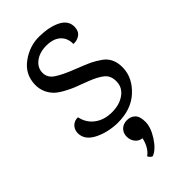

<svg xmlns="http://www.w3.org/2000/svg" viewBox="-230 -565 854 854"><g transform="rotate(-45 197.5 -137.5)"><path d="M330 -233Q373 -203 371.5 -142Q370 -81 318 -32.5Q266 16 179 15Q117 13 70 -11.5Q23 -36 23 -79Q24 -102 38.5 -115.5Q53 -129 74 -128Q82 -87 114.5 -62Q147 -37 195 -36.5Q243 -36 275 -58.5Q307 -81 308 -118Q309 -155 285.5 -174Q262 -193 218 -209.5Q174 -226 156.5 -233Q139 -240 113.5 -254Q88 -268 74 -282Q41 -317 41 -364Q42 -429 94 -467Q146 -505 207.5 -504Q269 -503 309 -482.5Q349 -462 348 -422Q347 -395 329 -383Q311 -371 290 -373Q291 -408 268.5 -430Q246 -452 203 -453Q160 -454 131.5 -433.5Q103 -413 102 -381Q101 -349 130.5 -329.5Q160 -310 214 -289Q268 -268 287.5 -258.5Q307 -249 330 -233ZM189 229Q184 231 176.5 223.5Q169 216 169 212Q200 190 211 141Q191 139 178.5 123.5Q166 108 166 86Q166 64 180.5 49.5Q195 35 218.5 35Q242 35 257 49.5Q272 64 272 98.5Q272 133 245.5 174.5Q219 216 189 229Z"/></g></svg>

Font: Karma
Style: Regular
Weight: 400
Designer: Joana Correia
Foundry: Indian Type Foundry
Version: Version 1.202;PS 1.0;hotconv 1.0.78;makeotf.lib2.5.61930; tt